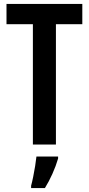

<svg xmlns="http://www.w3.org/2000/svg" viewBox="-20 -734 451 975"><path d="M264 0H147V-611H13V-714H398V-611H264ZM275 71Q264 109 246 149Q228 189 208 221H138V209Q143 191 148.5 164Q154 137 158.5 109Q163 81 165 61H275Z"/></svg>

Font: Noto Sans Lao UI ExtCond SemBd
Style: Regular
Weight: 600
Width: 2
Designer: Monotype Design Team
Foundry: Monotype Imaging Inc.
Version: Version 2.000; ttfautohint (v1.8.4.7-5d5b)